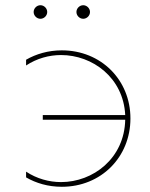

<svg xmlns="http://www.w3.org/2000/svg" viewBox="-20 -713 574 736"><path d="M460 -254C457 -106 337 -15 214 -15C168 -15 121 -28 80 -55V-33C118 -11 164 3 217 3C367 3 480 -110 480 -259C480 -407 367 -520 217 -520C165 -520 118 -506 80 -484V-462C121 -489 168 -502 214 -502C335 -502 453 -415 460 -272H144V-254ZM299 -641C313 -641 325 -653 325 -667C325 -681 313 -693 299 -693C285 -693 273 -681 273 -667C273 -653 285 -641 299 -641ZM135 -641C149 -641 161 -653 161 -667C161 -681 149 -693 135 -693C121 -693 109 -681 109 -667C109 -653 121 -641 135 -641Z"/></svg>

Font: Chess Sans Thin
Style: Regular
Weight: 100
Designer: Wolf Bōese
Foundry: Wolf Bōese
Version: Version 7.223;Glyphs 3.3 (3306)